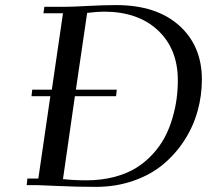

<svg xmlns="http://www.w3.org/2000/svg" viewBox="-20 -729 815 756"><path d="M85 0 87.9 -25.9H130.9L178.2 -350.1H104L106.9 -376H184.1L228 -676.8H150.9L154.8 -702.1H230Q264.2 -702.1 326.4 -705.6Q388.7 -709 437 -709Q595.2 -709 685.1 -628.9Q774.9 -548.8 774.9 -416Q774.9 -352.1 757.8 -291Q740.7 -230 705.8 -176Q670.9 -122.1 621.8 -81.3Q572.8 -40.5 504.4 -16.8Q436 6.8 356.9 6.8Q283.2 6.8 210.9 3.4Q138.7 0 127.9 0ZM228 -23.9Q269 -19 319.8 -19Q379.4 -19 429.7 -32.2Q480 -45.4 516.4 -68.1Q552.7 -90.8 581.5 -122.3Q610.4 -153.8 628.7 -188.5Q647 -223.1 658.7 -262.9Q670.4 -302.7 675.3 -339.4Q680.2 -376 680.2 -413.1Q680.2 -536.1 601.8 -609.6Q523.4 -683.1 389.2 -683.1Q363.3 -683.1 323.2 -678.2L278.8 -376H439.9L437 -350.1H274.9Z"/></svg>

Font: Dehuti
Style: Bold-Italic
Weight: 700
Version: Version 1.2